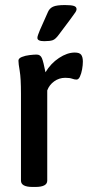

<svg xmlns="http://www.w3.org/2000/svg" viewBox="-20 -738 348 760"><path d="M109 2Q63 2 63 -23V-366Q63 -429 58 -457.5Q53 -486 53 -498Q53 -507 66.5 -512.5Q80 -518 97.5 -520Q115 -522 125 -522Q140 -522 146 -507.5Q152 -493 160 -452Q181 -487 213.5 -508.5Q246 -530 276 -530Q295 -530 301.5 -521Q308 -512 308 -494Q308 -480 305 -463.5Q302 -447 296.5 -435Q291 -423 283 -423Q275 -423 265.5 -426.5Q256 -430 238 -430Q214 -430 194.5 -416Q175 -402 167 -380V-23Q167 2 120 2ZM155 -575Q128 -575 128 -588Q128 -593 131 -601Q134 -609 138 -619L170 -691Q176 -705 190 -711.5Q204 -718 237 -718Q262 -718 272.5 -714.5Q283 -711 283 -702Q283 -695 276 -686Q269 -677 258 -661L213 -601Q200 -583 189 -579Q178 -575 155 -575Z"/></svg>

Font: Asap Condensed Medium
Style: Regular
Weight: 500
Width: 3
Designer: Pablo Cosgaya
Foundry: Omnibus-Type
Version: Version 3.001; ttfautohint (v1.8.4.7-5d5b)